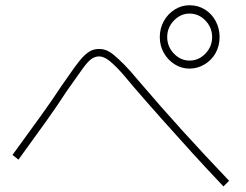

<svg xmlns="http://www.w3.org/2000/svg" viewBox="-20 -824 920 717"><path d="M576.7 -685.6Q576.7 -717.8 591.7 -745Q606.7 -772.2 632.2 -788.3Q657.8 -804.4 687.8 -804.4Q720 -804.4 745.6 -788.3Q771.1 -772.2 785.6 -745Q800 -717.8 800 -685.6Q800 -653.3 785.6 -626.7Q771.1 -600 744.4 -583.9Q717.8 -567.8 687.8 -567.8Q657.8 -567.8 632.2 -583.9Q606.7 -600 591.7 -626.7Q576.7 -653.3 576.7 -685.6ZM772.2 -685.6Q772.2 -721.1 747.2 -747.2Q722.2 -773.3 687.8 -773.3Q654.4 -773.3 629.4 -747.2Q604.4 -721.1 604.4 -685.6Q604.4 -650 629.4 -623.9Q654.4 -597.8 687.8 -597.8Q722.2 -597.8 747.2 -623.9Q772.2 -650 772.2 -685.6ZM814.4 -127.8Q753.3 -192.2 697.2 -253.9Q641.1 -315.6 587.2 -376.1Q533.3 -436.7 476.7 -502.2Q438.9 -548.9 415.6 -572.2Q392.2 -595.6 377.8 -604.4Q363.3 -613.3 350 -613.3Q335.6 -613.3 322.2 -604.4Q308.9 -595.6 288.3 -567.2Q267.8 -538.9 228.9 -483.3Q196.7 -433.3 152.8 -371.7Q108.9 -310 48.9 -227.8L26.7 -245.6Q86.7 -327.8 131.1 -389.4Q175.6 -451.1 208.9 -502.2Q238.9 -545.6 258.9 -573.3Q278.9 -601.1 293.9 -615.6Q308.9 -630 321.7 -635.6Q334.4 -641.1 350 -641.1Q364.4 -641.1 377.2 -636.1Q390 -631.1 405.6 -618.3Q421.1 -605.6 443.3 -583.3Q465.6 -561.1 496.7 -523.3Q580 -425.6 661.7 -335.6Q743.3 -245.6 835.6 -148.9Z"/></svg>

Font: Paperlogy 1 Thin
Style: Regular
Weight: 250
Designer: redesigned by Lee Juim, glyphs from Gmarket Sans & Montserrat
Foundry: PT&
Version: Version 1.001